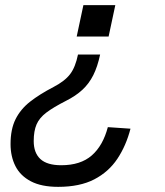

<svg xmlns="http://www.w3.org/2000/svg" viewBox="-20 -564 640 746"><path d="M206 162Q141 162 100 140.5Q59 119 40 81.5Q21 44 21 -4Q21 -62 40.5 -101Q60 -140 97 -169Q134 -198 188 -226Q232 -249 252.5 -276Q273 -303 283 -352H369Q359 -305 342.5 -272Q326 -239 300 -215Q274 -191 236 -172Q187 -147 160 -126.5Q133 -106 122 -80.5Q111 -55 111 -16Q111 30 137 54Q163 78 218 78Q293 78 336.5 40Q380 2 399 -70L487 -64Q470 2 436 53Q402 104 346 133Q290 162 206 162ZM428 -544 402 -422H278L304 -544Z"/></svg>

Font: Geist Mono
Style: Italic
Weight: 400
Italic angle: -12°
Monospace: yes
Designer: Basement.studio, Andrés Briganti, Mateo Zaragoza
Foundry: Basement.studio, Vercel, Andrés Briganti, Guido Ferreyra, Mateo Zaragoza
Version: Version 1.500